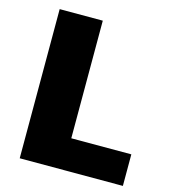

<svg xmlns="http://www.w3.org/2000/svg" viewBox="-107 -797 785 884"><g transform="rotate(15 285.5 -355.5)"><path d="M68.4 0H560.1V-150.4H273.9V-710.9H68.4Z"/></g></svg>

Font: Roboto Flex
Style: Optical Size 14.0 Weight 1000 Grade 0.00 Width 100 Slant 0.00 Parametric Thick Stroke 96 Parametric Thin Stroke 79 Parametric Counter Width 468 Parametric Uppercase Height 712 Parametric Lowercase Height 514 Parametric Ascender Height 750 Parametric Descender Depth -203.00 Parametric Figure Height 738
Weight: 1000
Designer: Berlow after Robertson
Foundry: Google
Version: Version 3.000